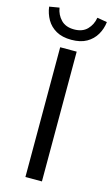

<svg xmlns="http://www.w3.org/2000/svg" viewBox="-142 -890 549 938"><g transform="rotate(15 132.0 -421.0)"><path d="M89.7 0V-656.3H173.2V0ZM132.2 -705.4Q86.2 -705.4 55.3 -722.9Q24.4 -740.4 7.5 -769.9Q-9.4 -799.3 -13.8 -834L36.5 -842.4Q42.2 -807.1 65.9 -782.5Q89.6 -757.9 132.2 -757.9Q174.8 -757.9 198.5 -782.5Q222.2 -807.1 227.9 -842.4L278.2 -834Q274.4 -799.3 257.2 -769.9Q240 -740.4 209.4 -722.9Q178.8 -705.4 132.2 -705.4Z"/></g></svg>

Font: Source Sans Variable
Style: Regular
Weight: 200
Designer: Paul D. Hunt
Foundry: Adobe Systems Incorporated
Version: Version 3.006;hotconv 1.0.111;makeotfexe 2.5.65597